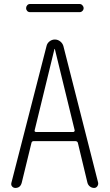

<svg xmlns="http://www.w3.org/2000/svg" viewBox="-20 -925 540 945"><path d="M127.9 -905.3H372.1Q379.9 -905.3 385.7 -898.9Q391.6 -892.6 391.6 -884.8Q391.6 -877 385.7 -871.1Q379.9 -865.2 372.1 -865.2H127.9Q119.1 -865.2 113.8 -871.1Q108.4 -877 108.4 -884.8Q108.4 -892.6 113.8 -898.9Q119.1 -905.3 127.9 -905.3ZM150.4 -283.2Q149.4 -280.3 151.4 -277.8Q153.3 -275.4 157.2 -275.4H340.8Q343.8 -275.4 345.7 -277.8Q347.7 -280.3 347.7 -283.2L250 -683.6Q250 -684.6 249 -684.6Q248 -684.6 248 -683.6ZM55.7 0Q45.9 0 39.6 -7.3Q33.2 -14.6 36.1 -25.4L209 -698.2Q211.9 -711.9 223.6 -721.2Q235.4 -730.5 250 -730.5Q264.6 -730.5 276.4 -721.2Q288.1 -711.9 292 -698.2L462.9 -26.4Q464.8 -16.6 459 -8.3Q453.1 0 443.4 0Q431.6 0 422.4 -7.3Q413.1 -14.6 410.2 -26.4L363.3 -221.7Q361.3 -229.5 351.6 -230.5H146.5Q136.7 -230.5 134.8 -221.7L86.9 -25.4Q80.1 0 55.7 0Z"/></svg>

Font: Rounded Mgen+ 2m light
Style: Regular
Weight: 200
Designer: [Source Han Sans]
Ryoko NISHIZUKA  (kana & ideographs); Paul D. Hunt (Latin, Greek & Cyrillic); Wenlong ZHANG  (bopomofo
Version: Version 1.059.20150602